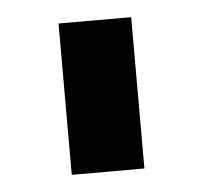

<svg xmlns="http://www.w3.org/2000/svg" viewBox="-32 -693 334 316"><g transform="rotate(-5 135.0 -535.0)"><path d="M75 -410V-660H195V-410Z"/></g></svg>

Font: Xolonium
Style: Regular
Weight: 400
Designer: Severin Meyer
Version: Version 4.2